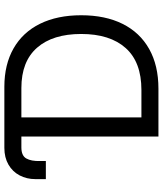

<svg xmlns="http://www.w3.org/2000/svg" viewBox="47 -794 747 881"><g transform="rotate(-90 420.5 -353.5)"><path d="M182.6 -707H462.9Q564.9 -707 638.9 -664.8Q712.9 -622.6 752 -543.2Q791 -463.9 791 -354.5Q791 -244.1 751.5 -164.6Q711.9 -85 636.2 -42.5Q560.5 0 454.1 0H234.4V-628.9H184.6Q146.5 -628.9 133.8 -606.2Q121.1 -583.5 122.1 -543.9V-516.6H39.1V-564.5Q39.1 -604.5 56.2 -637Q73.2 -669.4 105.7 -688.2Q138.2 -707 182.6 -707ZM448.2 -78.1Q576.2 -78.1 640.6 -150.4Q705.1 -222.7 705.1 -354.5Q705.1 -484.9 642.1 -556.9Q579.1 -628.9 457 -628.9H322.3V-78.1Z"/></g></svg>

Font: Pretendard
Style: Regular
Weight: 400
Designer: Base glyphs from Inter by Rasmus Andersson; Hangeul glyphs from Noto Sans CJK(Source Han Sans) by Jang Soo-young and Kan
Foundry: Kil Hyung-jin
Version: Version 1.309